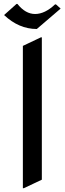

<svg xmlns="http://www.w3.org/2000/svg" viewBox="-20 -949 333 988"><path d="M1 -871.6 64.9 -928.7H69.8Q110.8 -877 160.6 -877Q210.9 -877 263.2 -926.3H268.1L292 -904.8L169.4 -799.8Q77.1 -799.8 1 -871.6ZM97.7 19.5V-712.9L190.4 -756.8H195.3V-24.4L102.5 19.5Z"/></svg>

Font: Nova Cut
Style: Book
Weight: 400
Version: Version 2.000